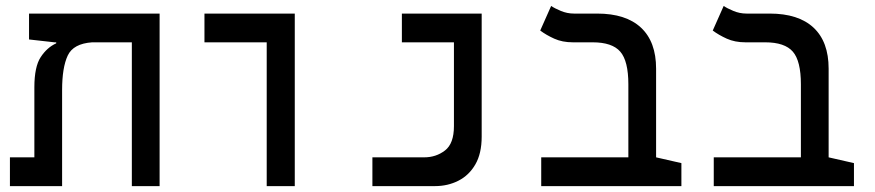

<svg xmlns="http://www.w3.org/2000/svg" viewBox="-20 -632 2970 652"><path d="M522 0H427.7V-488.3H293Q229 -483.9 210 -443.4Q190.9 -402.8 190.9 -326.2V0H13.7V-97.7H96.7V-335.4Q96.7 -405.3 118.2 -438Q139.6 -470.7 170.9 -484.9V-488.3H165L78.6 -498V-585.9H522Z M885.7 0V-488.3H674.3V-585.9H981V0Z M1244.6 0V-97.7H1420.4Q1460.9 -97.7 1491.2 -121.1Q1521.5 -144.5 1521.5 -203.6V-488.3H1344.7V-585.9H1615.7V-168Q1615.7 -110.8 1594.2 -73.7Q1572.8 -36.6 1536.6 -18.3Q1500.5 0 1457 0Z M2293.9 -78.1V0H1817.9V-97.7H2113.8V-345.7Q2113.8 -424.8 2086.4 -456.5Q2059.1 -488.3 1992.2 -488.3H1925.3Q1889.6 -488.3 1862.1 -500.7Q1834.5 -513.2 1814.5 -528.3L1851.6 -611.8Q1862.8 -604 1884.3 -595Q1905.8 -585.9 1929.2 -585.9H2007.8Q2105.5 -585.9 2156.7 -538.1Q2208 -490.2 2208 -398.9V-97.7Z M2879.9 -78.1V0H2403.8V-97.7H2699.7V-345.7Q2699.7 -424.8 2672.4 -456.5Q2645 -488.3 2578.1 -488.3H2511.2Q2475.6 -488.3 2448 -500.7Q2420.4 -513.2 2400.4 -528.3L2437.5 -611.8Q2448.7 -604 2470.2 -595Q2491.7 -585.9 2515.1 -585.9H2593.8Q2691.4 -585.9 2742.7 -538.1Q2793.9 -490.2 2793.9 -398.9V-97.7Z"/></svg>

Font: Cascadia Code NF
Style: Regular
Weight: 400
Monospace: yes
Designer: Aaron Bell
Foundry: Saja Typeworks
Version: Version 2404.023; ttfautohint (v1.8.4)